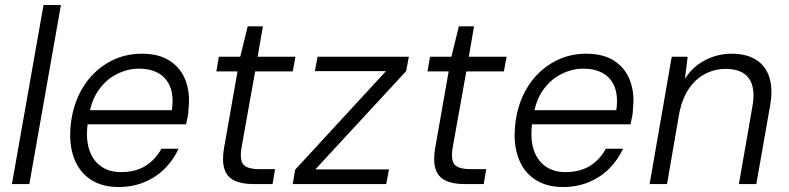

<svg xmlns="http://www.w3.org/2000/svg" viewBox="-20 -740 3171 772"><path d="M28 0 155 -720H225L98 0Z M456 12Q390 12 344 -18.5Q298 -49 277.5 -104.5Q257 -160 264 -233Q270 -298 294 -351.5Q318 -405 356.5 -443.5Q395 -482 444 -503Q493 -524 550 -524Q621 -524 665 -494Q709 -464 727 -414Q745 -364 738 -303Q738 -289 735 -272.5Q732 -256 728 -240H316L326 -297H671Q679 -353 664.5 -390Q650 -427 617.5 -445.5Q585 -464 539 -464Q495 -464 452.5 -443.5Q410 -423 379.5 -382Q349 -341 338 -278L334 -253Q324 -188 337.5 -142.5Q351 -97 384.5 -72.5Q418 -48 466 -48Q525 -48 565 -73Q605 -98 629 -142H698Q678 -98 643.5 -63Q609 -28 561.5 -8Q514 12 456 12Z M997 0Q951 0 921.5 -14.5Q892 -29 882 -61.5Q872 -94 881 -146L935 -453H850L860 -512H946L976 -634H1037L1016 -512H1168L1157 -453H1006L951 -146Q943 -96 959 -78Q975 -60 1023 -60H1086L1076 0Z M1157 0 1167 -58 1532 -454H1246L1257 -512H1624L1613 -454L1248 -59H1544L1533 0Z M1846 0Q1800 0 1770.5 -14.5Q1741 -29 1731 -61.5Q1721 -94 1730 -146L1784 -453H1699L1709 -512H1795L1825 -634H1886L1865 -512H2017L2006 -453H1855L1800 -146Q1792 -96 1808 -78Q1824 -60 1872 -60H1935L1925 0Z M2243 12Q2177 12 2131 -18.5Q2085 -49 2064.5 -104.5Q2044 -160 2051 -233Q2057 -298 2081 -351.5Q2105 -405 2143.5 -443.5Q2182 -482 2231 -503Q2280 -524 2337 -524Q2408 -524 2452 -494Q2496 -464 2514 -414Q2532 -364 2525 -303Q2525 -289 2522 -272.5Q2519 -256 2515 -240H2103L2113 -297H2458Q2466 -353 2451.5 -390Q2437 -427 2404.5 -445.5Q2372 -464 2326 -464Q2282 -464 2239.5 -443.5Q2197 -423 2166.5 -382Q2136 -341 2125 -278L2121 -253Q2111 -188 2124.5 -142.5Q2138 -97 2171.5 -72.5Q2205 -48 2253 -48Q2312 -48 2352 -73Q2392 -98 2416 -142H2485Q2465 -98 2430.5 -63Q2396 -28 2348.5 -8Q2301 12 2243 12Z M2592 0 2681 -512H2745L2734 -423Q2765 -472 2815 -498Q2865 -524 2922 -524Q2982 -524 3020.5 -499.5Q3059 -475 3073.5 -429Q3088 -383 3077 -318L3021 0H2951L3005 -310Q3019 -386 2991.5 -424.5Q2964 -463 2898 -463Q2855 -463 2816.5 -443.5Q2778 -424 2751 -385Q2724 -346 2712 -289L2662 0Z"/></svg>

Font: DM Sans 12pt Light
Style: Italic
Weight: 300
Italic angle: -10°
Version: Version 4.004;gftools[0.9.30]